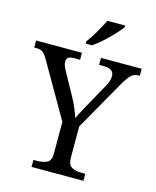

<svg xmlns="http://www.w3.org/2000/svg" viewBox="-139 -1022 901 1112"><g transform="rotate(15 311.5 -465.5)"><path d="M159 0V-42H182Q215 -42 239.5 -53.5Q264 -65 264 -109V-298L79 -619Q63 -648 48.5 -660Q34 -672 8 -672H-5V-714H270V-672H233Q206 -672 197.5 -662.5Q189 -653 189 -640Q189 -626 195 -612Q201 -598 207 -587L281 -453Q298 -422 310.5 -392Q323 -362 331 -339Q340 -360 357 -391Q374 -422 391 -453L455 -568Q465 -585 469 -600.5Q473 -616 473 -628Q473 -672 413 -672H384V-714H628V-672H616Q595 -672 577 -655.5Q559 -639 533 -594L365 -298V-114Q365 -67 389 -54.5Q413 -42 447 -42H470V0ZM277 -784Q299 -813 323.5 -855Q348 -897 364 -931H471V-921Q459 -904 432 -875Q405 -846 373.5 -817.5Q342 -789 315 -771H277Z"/></g></svg>

Font: Noto Serif Old Uyghur
Style: Regular
Weight: 400
Designer: Lewis McGuffie
Foundry: Google LLC
Version: Version 1.003; ttfautohint (v1.8.4.7-5d5b)